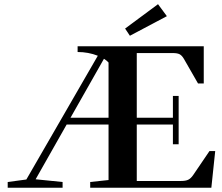

<svg xmlns="http://www.w3.org/2000/svg" viewBox="-20 -880 1041 900"><path d="M588.9 -712.4 566.4 -746.1 720.7 -860.4 762.2 -804.2ZM16.1 0V-26.9L103.5 -38.6L438.5 -618.7Q394 -636.2 343.8 -636.2V-663.1H935.1V-488.8H908.2L841.8 -604.5Q833 -619.6 822.3 -625.5Q811.5 -631.3 790 -631.3H621.1V-328.1H790.5V-430.2H817.4V-203.6H790.5V-296.4H621.1V-31.7H829.1Q850.6 -31.7 862.5 -37.6Q874.5 -43.5 885.3 -59.1L961.9 -171.9H988.8L970.7 0H402.8V-26.9L488.8 -36.1V-296.4H292.5L147 -39.6L273.4 -26.9V0ZM488.8 -586.9Q480.5 -596.2 467.3 -604.5L310.5 -328.1H488.8Z"/></svg>

Font: Elstob 14pt SemiBold
Style: Regular
Weight: 600
Designer: Peter S. Baker
Version: Version 1.015